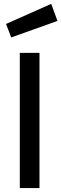

<svg xmlns="http://www.w3.org/2000/svg" viewBox="-20 -956 312 976"><path d="M80.7 0V-687.4H180.7V0ZM37 -765.7 10.7 -834.2 240.4 -936.4 272.1 -849.6Z"/></svg>

Font: TitilliumWeb ExtraLight
Style: Regular
Weight: 400
Designer: Mohamed Gaber, Accademia di Belle Arti di Urbino and others
Foundry: Kief Type Foundry, Accademia di Belle Arti di Urbino and others
Version: Version 3.000; ttfautohint (v1.8.2)